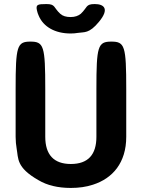

<svg xmlns="http://www.w3.org/2000/svg" viewBox="-20 -916 698 946"><path d="M329 -108C245 -108 203 -154 203 -242V-477C203 -689 196 -711 130 -711C64 -711 57 -689 57 -477V-242C57 -221 59 -202 62 -184C71 -136 59 -91 170 -28C212 -3 265 10 329 10C368 10 405 5 438 -6C535 -37 602 -114 602 -242V-477C602 -689 595 -711 529 -711C462 -711 455 -689 455 -477V-242C455 -154 414 -108 329 -108ZM328 -832C306 -832 289 -837 277 -848C243 -879 254 -896 209 -896C164 -896 156 -893 162 -865C164 -856 167 -846 171 -838C194 -784 251 -751 328 -751C341 -751 353 -752 364 -754C395 -759 419 -749 468 -809C521 -873 492 -896 447 -896C401 -896 412 -880 378 -848C366 -838 349 -832 328 -832Z"/></svg>

Font: Asimov Print
Style: A
Weight: 500
Designer: Google
Version: Version 2.000980: 2014